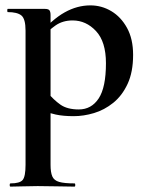

<svg xmlns="http://www.w3.org/2000/svg" viewBox="-20 -419 546 714"><path d="M19 275Q16 275 16 269Q16 263 19 263Q54 263 64.5 250Q75 237 75 194V-305Q75 -349 59.5 -361.5Q44 -374 9 -374Q7 -374 7 -380Q7 -386 9 -386Q24 -386 49 -386Q74 -386 100.5 -386Q127 -386 146 -386Q160 -386 164 -380.5Q168 -375 168 -363V194Q168 222 174.5 237Q181 252 200 257.5Q219 263 257 263Q260 263 260 269Q260 275 257 275Q229 275 194 274Q159 273 120 273Q92 273 65.5 274Q39 275 19 275ZM254 13Q215 13 187.5 7Q160 1 122 -12L157 -75Q179 -48 204.5 -30Q230 -12 273 -12Q320 -12 347 -53Q374 -94 374 -184Q374 -264 337 -303.5Q300 -343 250 -343Q213 -343 186 -324Q159 -305 133 -276L123 -288Q174 -347 220.5 -373Q267 -399 316 -399Q358 -399 394 -377.5Q430 -356 452.5 -315Q475 -274 475 -215Q475 -151 454.5 -107Q434 -63 401 -36.5Q368 -10 329.5 1.5Q291 13 254 13Z"/></svg>

Font: Cormorant
Style: Bold
Weight: 700
Designer: Christian Thalmann (Catharsis Fonts)
Foundry: Catharsis Fonts
Version: Version 4.000